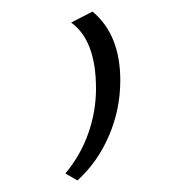

<svg xmlns="http://www.w3.org/2000/svg" viewBox="-20 -136 320 332"><path d="M93 164Q119 133 132.5 95Q146 57 146 17Q146 -66 103 -97L140 -116Q188 -76 188 3Q188 53 168.5 98.5Q149 144 114 176Z"/></svg>

Font: Ysabeau Infant Light
Style: Regular
Weight: 300
Designer: Christian Thalmann (Catharsis Fonts)
Version: Version 0.003